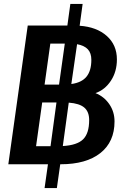

<svg xmlns="http://www.w3.org/2000/svg" viewBox="-20 -829 655 969"><path d="M558 -216Q558 -113 486.5 -56.5Q415 0 286 0H284L267 120H205L222 0H22L120 -700H320L335 -809H397L382 -699Q468 -693 519 -647.5Q570 -602 570 -529Q570 -468 540 -422Q510 -376 462 -359Q505 -342 531.5 -303.5Q558 -265 558 -216ZM307 -609H234L205 -402H278ZM369 -606 340 -405Q392 -412 416.5 -442Q441 -472 441 -527Q441 -561 423.5 -580Q406 -599 369 -606ZM235 -91 265 -312H193L162 -91ZM430 -223Q430 -265 405.5 -286Q381 -307 327 -311L297 -92Q369 -96 399.5 -126Q430 -156 430 -223Z"/></svg>

Font: Krub SemiBold
Style: Italic
Weight: 600
Italic angle: -8°
Designer: Ekaluck Peanpanawate
Foundry: Cadson Demak Co.,Ltd.
Version: Version 1.000; ttfautohint (v1.6)